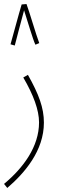

<svg xmlns="http://www.w3.org/2000/svg" viewBox="-32 -699 311 949"><path d="M75 -677C62 -635 28 -507 20 -480L41 -474C46 -492 71 -591 87 -648C103 -599 131 -502 143 -478L162 -486C146 -528 114 -639 99 -679ZM4 230C90 156 185 46 185 -93C185 -166 160 -233 106 -329L83 -316C134 -229 161 -154 161 -94C161 26 83 131 -12 210Z"/></svg>

Font: Noto Sans Arabic UI XCn Th
Style: Regular
Weight: 100
Width: 2
Designer: Monotype Design Team, Nadine Chahine and Nizar Qandah
Foundry: Monotype Imaging Inc.
Version: Version 2.010